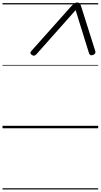

<svg xmlns="http://www.w3.org/2000/svg" viewBox="-20 -1023 803 1531"><path d="M233 -620 547 -972Q562 -988 572 -995.5Q582 -1003 596 -1003Q610 -1003 616 -995.5Q622 -988 627 -972L739 -618Q743 -607 739.5 -599Q736 -591 723 -585Q709 -580 701 -584Q693 -588 689 -601L583 -942L271 -591Q261 -580 252 -579Q243 -578 232 -586Q222 -594 222.5 -602Q223 -610 233 -620ZM0 478H763V488H0ZM0 -20H763V0H0ZM0 -505H763V-500H0ZM0 -998H763V-988H0Z"/></svg>

Font: Playwrite AU SA Guides
Style: Regular
Weight: 400
Designer: Veronika Burian, José Scaglione
Foundry: TypeTogether
Version: Version 1.003